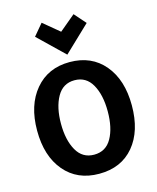

<svg xmlns="http://www.w3.org/2000/svg" viewBox="-144 -1096 994 1214"><g transform="rotate(-15 353.0 -488.5)"><path d="M663 -345Q663 -177 580.5 -78.5Q498 20 353 20Q210 20 126.5 -79Q43 -178 43 -345Q43 -511 127 -611Q211 -711 353 -711Q496 -711 579.5 -611.5Q663 -512 663 -345ZM353 -105Q430 -105 468 -172.5Q506 -240 506 -348Q506 -456 467.5 -524Q429 -592 353 -592Q277 -592 238.5 -523.5Q200 -455 200 -348Q200 -241 238.5 -173Q277 -105 353 -105ZM247 -997 352 -910 456 -997 522 -922 352 -760 184 -922Z"/></g></svg>

Font: Repo
Style: Bold
Weight: 700
Designer: Stefan Peev
Foundry: Context Ltd
Version: Version 001.000